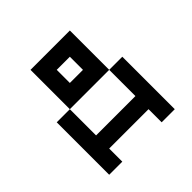

<svg xmlns="http://www.w3.org/2000/svg" viewBox="-210 -1085 1294 1294"><g transform="rotate(-45 437.5 -437.5)"><path d="M250 -875H625V-500H250ZM625 -500H750V0H625V-125H250V0H125V-500H250V-250H625ZM375 -750V-625H500V-750Z"/></g></svg>

Font: Dogica Pixel
Style: Regular
Weight: 400
Designer: Roberto Mocci
Version: Version 001.000